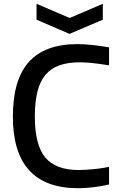

<svg xmlns="http://www.w3.org/2000/svg" viewBox="-20 -984 634 1014"><path d="M173 -964 348 -889 523 -964V-880L347 -805L173 -880ZM393 10Q48 10 48 -368Q48 -563 132.5 -657Q217 -751 389 -751Q424 -751 466.5 -746.5Q509 -742 556 -734V-639Q505 -647 468.5 -651Q432 -655 402 -655Q339 -655 294 -639Q249 -623 220 -588.5Q191 -554 177.5 -499.5Q164 -445 164 -369Q164 -219 219 -152.5Q274 -86 396 -86Q412 -86 433.5 -87.5Q455 -89 477.5 -91Q500 -93 520.5 -96.5Q541 -100 556 -103V-10Q521 -1 476 4.5Q431 10 393 10Z"/></svg>

Font: EncodeSans
Style: Medium
Weight: 500
Designer: Pablo Impallari, Andres Torresi
Foundry: Pablo Impallari, Andres Torresi
Version: Version 1.000; ttfautohint (v1.4.1)